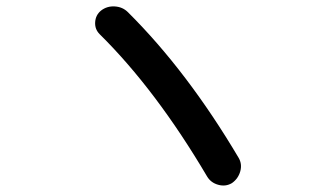

<svg xmlns="http://www.w3.org/2000/svg" viewBox="-20 -664 1040 597"><path d="M624 -115.2Q464.8 -384.8 290 -557.6Q274.4 -573.2 275.9 -595.2Q277.3 -617.2 293.9 -630.9Q312.5 -645.5 336.9 -644Q361.3 -642.6 377.9 -626Q562.5 -442.4 721.7 -173.8Q733.4 -154.3 727.1 -131.3Q720.7 -108.4 701.2 -94.7Q681.6 -83 658.7 -89.4Q635.7 -95.7 624 -115.2Z"/></svg>

Font: Rounded-X Mgen+ 1mn medium
Style: Regular
Weight: 500
Designer: [Source Han Sans]
Ryoko NISHIZUKA  (kana & ideographs); Paul D. Hunt (Latin, Greek & Cyrillic); Wenlong ZHANG  (bopomofo
Version: Version 1.059.20150602